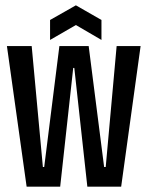

<svg xmlns="http://www.w3.org/2000/svg" viewBox="-20 -701 555 721"><path d="M80 0 6 -528H99L141 -74H146L203 -528H313L371 -74H377L418 -528H508L435 0H308L259 -446H255L206 0ZM168 -551V-626L265 -681L361 -626V-551L265 -607Z"/></svg>

Font: Bricolage Grotesque 96pt Condensed
Style: Regular
Weight: 400
Width: 3
Designer: Mathieu Triay
Foundry: Atelier Triay
Version: Version 1.001; ttfautohint (v1.8.4.7-5d5b);gftools[0.9.33.de